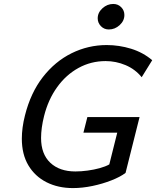

<svg xmlns="http://www.w3.org/2000/svg" viewBox="-20 -938 789 970"><path d="M685.1 -346.7 614.3 -64.5Q587.9 -44.4 543.2 -26.9Q498.5 -9.3 447.3 1.5Q396 12.2 348.6 12.2Q273.4 12.2 215.1 -17.3Q156.7 -46.9 123.5 -102.5Q90.3 -158.2 90.3 -237.3Q90.3 -292.5 106 -354.5Q134.8 -469.2 196.5 -548.6Q258.3 -627.9 342 -669.2Q425.8 -710.4 519 -710.4Q582 -710.4 642.6 -691.7Q703.1 -672.9 749 -633.8L695.8 -547.9Q663.1 -588.4 614.5 -608.9Q565.9 -629.4 513.7 -629.4Q439.5 -629.4 376.5 -594.7Q313.5 -560.1 268.6 -497.6Q223.6 -435.1 202.6 -351.6Q187.5 -291 187.5 -240.7Q187.5 -159.7 234.1 -115.7Q280.8 -71.8 360.8 -71.8Q390.1 -71.8 422.6 -76.2Q455.1 -80.6 484.1 -88.6Q513.2 -96.7 532.2 -107.4L572.3 -267.6H401.4L421.4 -346.7ZM473.6 -845.2Q473.6 -874.5 497.6 -896.2Q521.5 -918 552.2 -918Q576.2 -918 592.3 -901.6Q608.4 -885.3 608.4 -862.3Q608.4 -833 584.5 -811Q560.5 -789.1 529.8 -789.1Q505.9 -789.1 489.7 -805.9Q473.6 -822.8 473.6 -845.2Z"/></svg>

Font: Andika
Style: Italic
Weight: 400
Italic angle: -14°
Designer: Victor Gaultney, Annie Olsen, Julie Remington, Don Collingsworth, Eric Hays, Becca Hirsbrunner
Foundry: SIL International
Version: Version 6.101